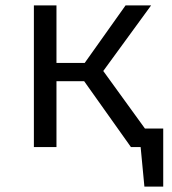

<svg xmlns="http://www.w3.org/2000/svg" viewBox="-20 -547 640 714"><path d="M587 -69V147H517L503 0H467L293 -245H190V0H106V-527H190V-313H295L447 -527H542L364 -283L519 -69Z"/></svg>

Font: Fira Mono
Style: Regular
Weight: 400
Designer: Carrois Corporate & Edenspiekermann AG
Foundry: Carrois Corporate GbR & Edenspiekermann AG
Version: Version 3.206